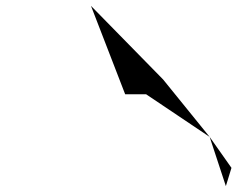

<svg xmlns="http://www.w3.org/2000/svg" viewBox="-20 -776 806 652"><path d="M289 -756 534 -506 692 -311 476 -456H405ZM692 -311 747 -144 766 -206Z"/></svg>

Font: bitstorm
Style: ultextobl
Weight: 400
Version: Version 0.2